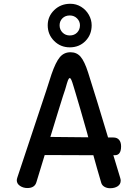

<svg xmlns="http://www.w3.org/2000/svg" viewBox="-20 -988 734 1018"><path d="M617 -46Q620 -36 620 -31Q620 -11 604 -0.5Q588 10 564 10Q547 10 534 2.5Q521 -5 517 -18Q493 -99 475 -165L217 -166L173 -22Q164 9 125 9Q103 9 86 -2.5Q69 -14 69 -32Q69 -38 72 -47Q172 -346 225 -507L253 -594Q275 -658 297 -684.5Q319 -711 354 -711Q387 -711 407.5 -687Q428 -663 447 -604Q495 -453 553 -259H581Q601 -259 611.5 -246.5Q622 -234 622 -212Q622 -165 589 -165H581ZM448 -260 442 -283Q403 -421 380 -497Q377 -506 370 -530Q363 -554 358.5 -564Q354 -574 350 -574Q345 -574 340.5 -562.5Q336 -551 328 -522Q327 -517 325 -512Q323 -507 321 -500Q317 -486 314 -479Q303 -444 287 -392.5Q271 -341 247 -262ZM233 -854Q233 -901 267.5 -934.5Q302 -968 353 -968Q384 -968 410 -952Q436 -936 451 -909.5Q466 -883 466 -854Q466 -804 433 -770.5Q400 -737 350 -737Q301 -737 267 -771Q233 -805 233 -854ZM404 -854Q404 -875 388.5 -890.5Q373 -906 350 -906Q326 -906 311 -891Q296 -876 296 -854Q296 -831 311.5 -815.5Q327 -800 350 -800Q374 -800 389 -815.5Q404 -831 404 -854Z"/></svg>

Font: Mali Medium
Style: Regular
Weight: 500
Version: Version 1.000; ttfautohint (v1.6)